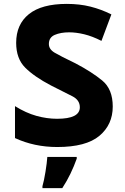

<svg xmlns="http://www.w3.org/2000/svg" viewBox="-20 -745 640 986"><path d="M559 -198Q559 -287 505 -331.5Q451 -376 367 -420Q290 -457 260.5 -474.5Q231 -492 231 -519Q231 -553 261.5 -566Q292 -579 335 -579Q371 -579 412.5 -569Q454 -559 501 -535L552 -671Q500 -697 444.5 -711Q389 -725 323 -725Q194 -725 128.5 -672.5Q63 -620 63 -525Q63 -444 109.5 -397.5Q156 -351 242 -306Q314 -270 352 -250.5Q390 -231 390 -194Q390 -135 273 -135Q221 -135 167 -150Q113 -165 57 -200V-36Q156 10 274 10Q422 10 490.5 -47.5Q559 -105 559 -198ZM300 221Q324 184 342 146.5Q360 109 374 70V61H223Q221 91 213.5 137.5Q206 184 198 211V221Z"/></svg>

Font: Noto Sans Mono UI ExtraBold
Style: Regular
Weight: 800
Designer: Monotype Design team
Foundry: Monotype Imaging Inc.
Version: 1.000